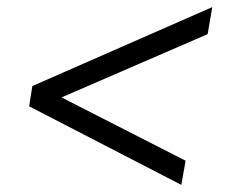

<svg xmlns="http://www.w3.org/2000/svg" viewBox="-20 -519 640 540"><path d="M71 -277 577 -499 564 -423 153 -245 502 -67 490 1 62 -220Z"/></svg>

Font: Livvic
Style: Italic
Weight: 400
Italic angle: -10°
Designer: Jacques Le Bailly, Baron von Fonthausen
Version: Version 1.001; ttfautohint (v1.8.2)